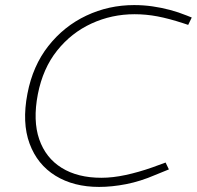

<svg xmlns="http://www.w3.org/2000/svg" viewBox="-20 -730 775 756"><path d="M370 6Q270 6 198.5 -38Q127 -82 96.5 -164.5Q66 -247 88 -361Q109 -471 170.5 -549Q232 -627 320 -668.5Q408 -710 508 -710Q545 -710 580 -705Q615 -700 649 -691Q683 -682 715 -669L735 -661L721 -632L703 -638Q645 -657 600 -665.5Q555 -674 510 -674Q420 -674 340.5 -637.5Q261 -601 205 -531Q149 -461 129 -359Q109 -255 134.5 -181.5Q160 -108 223 -69Q286 -30 379 -30Q424 -30 475 -41Q526 -52 580 -71L632 -90L645 -63L591 -41Q533 -16 477 -5Q421 6 370 6Z"/></svg>

Font: REM Medium Thin
Style: Italic
Weight: 250
Italic angle: -11°
Version: Version 1.005;gftools[0.9.28]